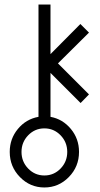

<svg xmlns="http://www.w3.org/2000/svg" viewBox="-20 -711 440 848"><path d="M150 -195V-691H203V-472L335 -605L373 -567L236 -431L373 -294L336 -256L203 -389V-195Q257 -185 293 -141.5Q329 -98 329 -40Q329 25 284 71Q239 117 176 117Q113 117 68 71Q23 25 23 -40Q23 -98 59 -141.5Q95 -185 150 -195ZM247.5 33.5Q277 3 277 -40Q277 -83 247.5 -113.5Q218 -144 176 -144Q134 -144 104.5 -113.5Q75 -83 75 -40Q75 3 104.5 33.5Q134 64 176 64Q218 64 247.5 33.5Z"/></svg>

Font: Astronomicon
Style: Regular
Weight: 400
Version: Version 1.1